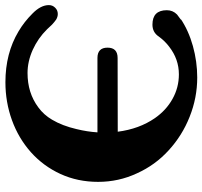

<svg xmlns="http://www.w3.org/2000/svg" viewBox="-40 -708 755 716"><g transform="rotate(90 338.0 -350.5)"><path d="M627 -482.9Q658.7 -415 658.7 -338.4Q658.7 -262.2 629.4 -198.2Q600.1 -134.3 548.3 -87.9Q496.1 -41.5 428.7 -17.1Q361.3 7.3 287.1 7.3Q179.2 7.3 97.7 -41.5Q62 -62.5 30.8 -93.8Q-0.5 -124.5 -0.5 -154.8Q-0.5 -168.5 9.3 -178.2Q18.6 -188 32.7 -188Q43 -188 53.2 -182.1Q63 -175.3 72.3 -166.5Q76.2 -162.6 89.8 -147.9Q123 -114.3 166 -94.7Q209.5 -75.2 252.9 -75.2Q289.6 -75.2 321.3 -85Q354 -95.2 381.3 -115.7Q408.7 -135.7 426.8 -166.5Q449.7 -205.1 461.9 -257.8Q471.7 -297.9 474.1 -335.9H196.8Q158.2 -335.9 158.2 -373.5Q158.2 -411.1 196.8 -411.1L471.7 -411.6Q461.4 -491.7 420.9 -550.3Q391.6 -592.3 349.6 -615.7Q307.1 -639.6 257.8 -639.6Q201.2 -639.6 154.8 -603.5Q133.8 -587.9 116.7 -564.5Q101.1 -541 72.3 -541Q18.6 -541 18.6 -594.7Q18.6 -617.2 34.7 -632.8Q55.7 -647.9 55.7 -648.4Q55.2 -648.4 50.3 -646Q94.7 -675.8 152.3 -691.9Q210.4 -708 269.5 -708Q345.2 -708 416 -679.7Q486.3 -651.9 541.5 -601.1Q596.2 -551.3 627 -482.9Z"/></g></svg>

Font: inglobal
Style: Bold
Weight: 700
Designer: Andrey Kochetov, Denis Davydov, Evgeny Yurtaev
Foundry: inglobal.ru
Version: Version 1.00 September 25, 2014, initial release